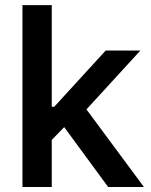

<svg xmlns="http://www.w3.org/2000/svg" viewBox="-20 -748 604 768"><path d="M177.2 -178.2V-320.8H196.8L402.8 -545.9H541.5L297.4 -279.3H275.4ZM69.8 0V-727.5H187V0ZM412.6 0 226.6 -253.4 306.6 -336.4 555.7 0Z"/></svg>

Font: Inter Cardless
Style: Medium
Weight: 500
Designer: Rasmus Andersson
Foundry: rsms
Version: Version 4.001;git-9221beed3